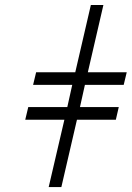

<svg xmlns="http://www.w3.org/2000/svg" viewBox="-20 -756 532 776"><path d="M448.2 -272H291L228 0H176.8L240.2 -272H82L94.2 -323.2H252L272 -413.1H113.8L126 -463.9H284.2L347.2 -735.8H397.9L335 -463.9H492.2L480 -413.1H323.2L303.2 -323.2H460Z"/></svg>

Font: Perun
Style: Italic
Weight: 400
Italic angle: -12°
Foundry: Stefan Peev, Context Ltd
Version: Version 001.000